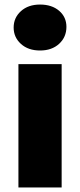

<svg xmlns="http://www.w3.org/2000/svg" viewBox="-20 -824 353 844"><path d="M61 -542H251V0H61ZM40 -703Q40 -746 72 -775Q104 -804 156 -804Q208 -804 240 -776.5Q272 -749 272 -706Q272 -661 240 -631.5Q208 -602 156 -602Q104 -602 72 -631Q40 -660 40 -703Z"/></svg>

Font: Montserrat Alternates ExtraBold
Style: Regular
Weight: 800
Designer: Julieta Ulanovsky
Foundry: Julieta Ulanovsky
Version: Version 7.200